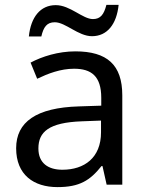

<svg xmlns="http://www.w3.org/2000/svg" viewBox="-20 -755 601 785"><path d="M98 -606H149C158 -645 172 -664 204 -664C248 -664 300 -607 356 -607C419 -607 457 -657 465 -735H415C405 -696 391 -677 360 -677C318 -677 267 -734 208 -734C145 -734 106 -685 98 -606ZM288 -545C218 -545 152 -524 105 -499L132 -433C176 -454 227 -474 283 -474C353 -474 394 -444 394 -355V-323L303 -320C128 -315 46 -256 46 -149C46 -40 118 10 215 10C305 10 348 -17 395 -76H399L416 0H480V-365C480 -490 418 -545 288 -545ZM314 -259 393 -262V-214C393 -110 325 -61 235 -61C177 -61 137 -88 137 -148C137 -216 180 -254 314 -259Z"/></svg>

Font: Noto Sans Inscriptional Parthian
Style: Regular
Weight: 400
Designer: Monotype Design Team
Foundry: Monotype Imaging Inc.
Version: Version 2.003